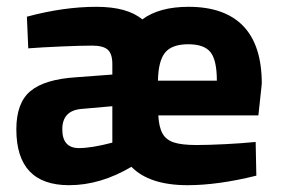

<svg xmlns="http://www.w3.org/2000/svg" viewBox="-20 -532 824 564"><path d="M739 -193H445Q447 -158 457.5 -139.5Q468 -121 491 -113.5Q514 -106 557 -106Q591 -106 641 -108.5Q691 -111 731 -115L733 -16Q620 12 531 12Q419 12 366 -42Q275 12 183 12Q28 12 28 -152Q28 -230 69.5 -264.5Q111 -299 203 -305L310 -313V-344Q310 -374 296.5 -386Q283 -398 251 -398Q218 -398 160 -395.5Q102 -393 63 -390L59 -483Q167 -512 263 -512Q354 -512 398 -475Q448 -512 534 -512Q640 -512 694.5 -455.5Q749 -399 749 -286ZM617 -295Q617 -355 598.5 -378.5Q580 -402 533 -402Q485 -402 465 -377.5Q445 -353 444 -295ZM212 -97Q249 -97 310 -113V-220L219 -212Q163 -207 163 -152Q163 -97 212 -97Z"/></svg>

Font: Cairo
Style: Bold
Weight: 700
Designer: Mohamed Gaber
Foundry: Kief Type Foundry
Version: Version 2.100